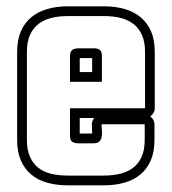

<svg xmlns="http://www.w3.org/2000/svg" viewBox="-20 -545 535 596"><path d="M446.3 -183.6Q452.1 -179.7 455.8 -173.1Q459.5 -166.5 459.5 -159.2V-110.8Q459.5 -73.7 448 -47.1Q436.5 -20.5 415.5 -3.2Q394.5 14.2 365.7 22.2Q336.9 30.3 302.2 30.3H190.4Q155.8 30.3 126.7 22.2Q97.7 14.2 76.9 -3.2Q56.2 -20.5 44.7 -47.1Q33.2 -73.7 33.2 -110.8V-383.8Q33.2 -420.9 44.7 -447.5Q56.2 -474.1 77.1 -491.5Q98.1 -508.8 127 -517.1Q155.8 -525.4 190.4 -525.4H303.2Q337.9 -525.4 366.7 -517.1Q395.5 -508.8 416.5 -491.5Q437.5 -474.1 449 -447.5Q460.4 -420.9 460.4 -383.8V-209Q460.4 -201.2 456.5 -194.6Q452.6 -188 446.3 -183.6ZM266.1 -130.4Q266.1 -137.7 265.6 -144.8Q265.1 -151.9 265.1 -159.2Q265.1 -169.9 272.5 -178.7H227.5V-130.4ZM227.5 -364.7V-321.3H266.1V-364.7ZM269.5 -100.1H224.1Q210.9 -100.1 204.1 -105Q197.3 -109.9 197.3 -124V-209H430.2V-383.8Q430.2 -414.6 420.9 -435.8Q411.6 -457 394.8 -470.2Q377.9 -483.4 354.7 -489.3Q331.5 -495.1 303.2 -495.1H190.4Q162.1 -495.1 138.9 -489.3Q115.7 -483.4 98.9 -470.2Q82 -457 72.8 -435.8Q63.5 -414.6 63.5 -383.8V-110.8Q63.5 -80.1 72.8 -58.8Q82 -37.6 98.6 -24.4Q115.2 -11.2 138.7 -5.6Q162.1 0 190.4 0H302.2Q330.6 0 353.8 -5.9Q377 -11.7 393.8 -24.7Q410.6 -37.6 419.9 -58.8Q429.2 -80.1 429.2 -110.8V-159.2H295.4Q295.4 -149.4 296.4 -138.9Q297.4 -128.4 295.7 -119.9Q293.9 -111.3 288.3 -105.7Q282.7 -100.1 269.5 -100.1ZM197.3 -370.1Q197.3 -384.3 203.9 -389.6Q210.4 -395 224.1 -395H270.5Q284.7 -395 290.5 -389.6Q296.4 -384.3 296.4 -370.1V-291H197.3Z"/></svg>

Font: Akaash Gobhi Outlined
Style: Regular
Weight: 400
Designer: Kulbir Singh Thind, MD
Foundry: Punjab Online
Version: Version 1.200